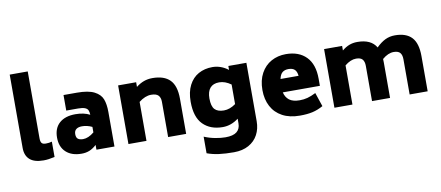

<svg xmlns="http://www.w3.org/2000/svg" viewBox="-88 -1210 4196 1825"><g transform="rotate(-10 2010.0 -297.5)"><path d="M70 -138V-846H244V-201Q244 -168 255 -154.5Q266 -141 295 -141Q328 -141 354 -149V-1Q320 6 296.5 9.5Q273 13 246 13Q157 13 113.5 -26Q70 -65 70 -138Z M932 -333V0H758V-46Q723 -14 689 -0.5Q655 13 614 13Q518 13 463.5 -37.5Q409 -88 409 -178Q409 -269 464.5 -318Q520 -367 619 -367Q701 -367 758 -337Q757 -365 749.5 -381.5Q742 -398 719.5 -407Q697 -416 654 -416H540V-566H669Q779 -566 836.5 -536.5Q894 -507 913 -458Q932 -409 932 -333ZM758 -167V-220Q710 -243 661 -243Q625 -243 605 -227.5Q585 -212 585 -180Q585 -147 602 -134Q619 -121 651 -121Q702 -121 758 -167Z M1624 -340V0H1450V-340Q1450 -381 1429.5 -402.5Q1409 -424 1360 -424Q1302 -424 1241 -376V0H1067V-566H1241V-521Q1278 -550 1316.5 -564Q1355 -578 1399 -578Q1512 -578 1568 -521Q1624 -464 1624 -340Z M2305 -566V-2Q2305 70 2274.5 127.5Q2244 185 2184.5 218Q2125 251 2042 251Q1961 251 1899 243Q1837 235 1783 215V55Q1836 77 1890 87Q1944 97 1987 97Q2062 97 2096.5 69Q2131 41 2131 -12V-57Q2060 -3 1979 -3Q1860 -3 1789.5 -73.5Q1719 -144 1719 -293Q1719 -387 1752.5 -452Q1786 -517 1844.5 -549.5Q1903 -582 1979 -582Q2060 -582 2131 -528V-566ZM2131 -198V-387Q2074 -428 2017 -428Q1959 -428 1929.5 -393.5Q1900 -359 1900 -293Q1900 -218 1928.5 -187.5Q1957 -157 2017 -157Q2074 -157 2131 -198Z M2744 -127Q2783 -127 2818.5 -136.5Q2854 -146 2900 -169L2945 -35Q2893 -6 2842 5.5Q2791 17 2720 17Q2621 17 2551.5 -20.5Q2482 -58 2446 -126Q2410 -194 2410 -284Q2410 -378 2447 -445.5Q2484 -513 2547 -547.5Q2610 -582 2688 -582Q2813 -582 2884 -509.5Q2955 -437 2955 -298V-229H2597Q2608 -181 2642.5 -154Q2677 -127 2744 -127ZM2598 -358H2772Q2768 -400 2747.5 -419Q2727 -438 2688 -438Q2652 -438 2629.5 -420Q2607 -402 2598 -358Z M3955 -340V0H3781V-340Q3781 -381 3763 -402.5Q3745 -424 3701 -424Q3647 -424 3591 -376Q3592 -365 3592 -340V0H3418V-340Q3418 -381 3400 -402.5Q3382 -424 3338 -424Q3285 -424 3229 -378V0H3055V-566H3229V-522Q3264 -551 3299.5 -564.5Q3335 -578 3377 -578Q3510 -578 3559 -493Q3604 -537 3646.5 -557.5Q3689 -578 3740 -578Q3848 -578 3901.5 -521Q3955 -464 3955 -340Z"/></g></svg>

Font: Biryani Black
Style: Regular
Weight: 900
Designer: Dan Reynolds and Mathieu Reguer
Foundry: Dan Reynolds and Mathieu Reguer
Version: Version 1.004; ttfautohint (v1.1) -l 5 -r 5 -G 72 -x 0 -D la